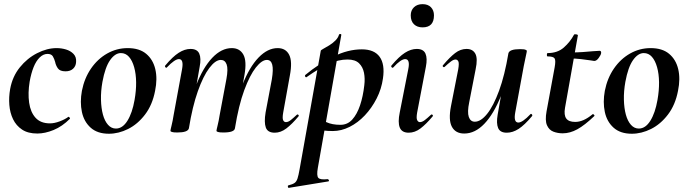

<svg xmlns="http://www.w3.org/2000/svg" viewBox="-20 -631 3317 926"><path d="M160 13Q115 13 86.5 -6Q58 -25 43 -56Q28 -87 25 -125Q22 -163 29 -202Q40 -262 75.5 -306Q111 -350 159 -374.5Q207 -399 253 -399Q276 -399 298 -392.5Q320 -386 334.5 -371Q349 -356 347 -332Q346 -312 332.5 -299.5Q319 -287 296 -287Q269 -287 259 -301.5Q249 -316 246 -332Q242 -347 235 -359Q228 -371 209 -371Q189 -371 171.5 -354Q154 -337 142 -307Q130 -277 123 -237Q114 -182 120.5 -136Q127 -90 151.5 -63Q176 -36 221 -36Q242 -36 267.5 -45.5Q293 -55 309 -67Q311 -69 315 -65Q319 -61 317 -58Q280 -21 238.5 -4Q197 13 160 13Z M505 14Q450 14 417.5 -15Q385 -44 375 -91Q365 -138 375 -193Q387 -254 419 -300.5Q451 -347 497 -373Q543 -399 596 -399Q652 -399 685 -371.5Q718 -344 729 -297.5Q740 -251 728 -193Q715 -125 679.5 -78.5Q644 -32 598 -9Q552 14 505 14ZM539 -11Q571 -11 594.5 -48.5Q618 -86 629 -149Q637 -194 636.5 -234.5Q636 -275 627 -307Q618 -339 602 -357Q586 -375 563 -375Q535 -375 511 -341Q487 -307 474 -236Q466 -191 467 -150Q468 -109 476.5 -78Q485 -47 501 -29Q517 -11 539 -11Z M1305 9Q1271 9 1262 -16Q1253 -41 1261 -89L1291 -248Q1299 -296 1293 -319Q1287 -342 1267 -342Q1243 -342 1214 -305.5Q1185 -269 1158 -196Q1131 -123 1113 -12L1095 -13Q1115 -135 1149 -221.5Q1183 -308 1227 -353.5Q1271 -399 1319 -399Q1358 -399 1374.5 -367Q1391 -335 1378 -267L1346 -89Q1341 -61 1345.5 -51.5Q1350 -42 1359 -42Q1370 -42 1382.5 -52Q1395 -62 1411 -77Q1415 -81 1419 -77Q1423 -73 1419 -69Q1388 -32 1361 -11.5Q1334 9 1305 9ZM835 8Q816 8 809 5.5Q802 3 802 0Q802 -4 807.5 -26Q813 -48 817 -74L858 -297Q867 -346 843 -346Q833 -346 818.5 -336Q804 -326 785 -306Q782 -302 778 -306.5Q774 -311 777 -315Q813 -358 842 -376.5Q871 -395 899 -395Q931 -395 941 -372.5Q951 -350 943 -309L891 -12Q886 8 835 8ZM1057 8Q1038 8 1031 5.5Q1024 3 1024 0Q1024 -4 1029.5 -26Q1035 -48 1039 -74L1072 -250Q1081 -299 1073 -320.5Q1065 -342 1045 -342Q1019 -342 989.5 -303Q960 -264 934 -190.5Q908 -117 891 -12L873 -13Q892 -132 925.5 -218.5Q959 -305 1003.5 -352Q1048 -399 1098 -399Q1136 -399 1153.5 -368Q1171 -337 1159 -269L1113 -12Q1110 8 1057 8Z M1373 275Q1370 276 1368.5 270Q1367 264 1371 263Q1391 258 1400.5 251.5Q1410 245 1415 229.5Q1420 214 1425 185L1527 -386Q1527 -389 1539 -395.5Q1551 -402 1567.5 -412Q1584 -422 1597.5 -435.5Q1611 -449 1615 -464Q1617 -468 1622 -467Q1627 -466 1626 -462L1513 178Q1506 217 1515.5 227Q1525 237 1560 233Q1564 233 1566 238Q1568 243 1563 244ZM1585 1Q1560 1 1535.5 -2Q1511 -5 1497 -8L1507 -70Q1528 -54 1555 -41.5Q1582 -29 1622 -29Q1656 -29 1679 -54.5Q1702 -80 1716.5 -123Q1731 -166 1737 -220Q1741 -252 1735.5 -280Q1730 -308 1711.5 -326Q1693 -344 1656 -344Q1612 -344 1565 -322.5Q1518 -301 1460 -260Q1456 -256 1452.5 -261Q1449 -266 1453 -270Q1517 -323 1587.5 -358Q1658 -393 1725 -393Q1785 -393 1811 -357Q1837 -321 1827 -253Q1820 -202 1796.5 -156Q1773 -110 1739.5 -74.5Q1706 -39 1666 -19Q1626 1 1585 1Z M1951 9Q1918 9 1908 -16Q1898 -41 1908 -89L1949 -297Q1959 -346 1934 -346Q1924 -346 1909.5 -336Q1895 -326 1877 -306Q1873 -302 1869 -306.5Q1865 -311 1868 -315Q1904 -358 1933 -376.5Q1962 -395 1990 -395Q2022 -395 2032 -372.5Q2042 -350 2034 -309L1992 -89Q1987 -61 1992 -51.5Q1997 -42 2005 -42Q2016 -42 2029 -52Q2042 -62 2058 -77Q2062 -81 2066 -77Q2070 -73 2066 -69Q2035 -32 2008 -11.5Q1981 9 1951 9ZM2018 -499Q1992 -499 1976.5 -514Q1961 -529 1961 -557Q1961 -581 1976.5 -596Q1992 -611 2018 -611Q2044 -611 2058.5 -596Q2073 -581 2073 -557Q2073 -499 2018 -499Z M2219 13Q2177 13 2159.5 -19.5Q2142 -52 2155 -119L2190 -297Q2195 -326 2190.5 -335Q2186 -344 2177 -344Q2167 -344 2154 -334Q2141 -324 2125 -309Q2121 -305 2117 -309Q2113 -313 2117 -317Q2149 -355 2175 -375Q2201 -395 2230 -395Q2260 -395 2272.5 -372Q2285 -349 2274 -297L2243 -138Q2233 -90 2241 -67Q2249 -44 2270 -44Q2299 -44 2329.5 -82Q2360 -120 2387 -193.5Q2414 -267 2432 -374L2450 -373Q2431 -255 2396 -168Q2361 -81 2316 -34Q2271 13 2219 13ZM2424 9Q2392 9 2382.5 -13.5Q2373 -36 2380 -77L2432 -374Q2437 -394 2488 -394Q2508 -394 2514.5 -391Q2521 -388 2521 -386Q2521 -382 2516 -360Q2511 -338 2506 -312L2465 -89Q2456 -40 2480 -40Q2490 -40 2504.5 -50Q2519 -60 2538 -80Q2541 -84 2545 -79.5Q2549 -75 2546 -71Q2510 -28 2481.5 -9.5Q2453 9 2424 9Z M2694 12Q2670 12 2649 4Q2628 -4 2618 -27Q2608 -50 2616 -94L2655 -306Q2661 -339 2655 -349Q2649 -359 2621 -359Q2617 -359 2617.5 -367Q2618 -375 2621 -375Q2669 -375 2699.5 -402Q2730 -429 2748 -463Q2750 -467 2759 -465.5Q2768 -464 2767 -460L2705 -111Q2699 -76 2711 -59.5Q2723 -43 2754 -43Q2774 -43 2794.5 -52Q2815 -61 2838 -80Q2840 -82 2844.5 -78Q2849 -74 2846 -71Q2800 -27 2764.5 -7.5Q2729 12 2694 12ZM2846 -337Q2845 -337 2826.5 -340Q2808 -343 2781.5 -346Q2755 -349 2727 -349L2729 -378Q2763 -378 2791 -380Q2819 -382 2840 -384Q2861 -386 2872 -386Q2877 -386 2878.5 -382Q2880 -378 2879 -374Q2878 -366 2867.5 -351.5Q2857 -337 2846 -337Z M3027 14Q2972 14 2939.5 -15Q2907 -44 2897 -91Q2887 -138 2897 -193Q2909 -254 2941 -300.5Q2973 -347 3019 -373Q3065 -399 3118 -399Q3174 -399 3207 -371.5Q3240 -344 3251 -297.5Q3262 -251 3250 -193Q3237 -125 3201.5 -78.5Q3166 -32 3120 -9Q3074 14 3027 14ZM3061 -11Q3093 -11 3116.5 -48.5Q3140 -86 3151 -149Q3159 -194 3158.5 -234.5Q3158 -275 3149 -307Q3140 -339 3124 -357Q3108 -375 3085 -375Q3057 -375 3033 -341Q3009 -307 2996 -236Q2988 -191 2989 -150Q2990 -109 2998.5 -78Q3007 -47 3023 -29Q3039 -11 3061 -11Z"/></svg>

Font: Cormorant Infant Light
Style: Bold Italic
Weight: 700
Italic angle: -10°
Version: Version 4.001